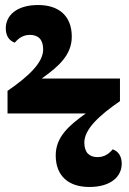

<svg xmlns="http://www.w3.org/2000/svg" viewBox="-20 -736 512 765"><path d="M336 9C421 9 465 -32 465 -84C465 -113 452 -133 429 -141C416 -125 397 -110 369 -110C336 -110 316 -128 316 -168C316 -221 375 -276 458 -333V-423H146C212 -470 266 -516 266 -590C266 -673 214 -716 132 -716C47 -716 3 -675 3 -623C3 -594 16 -574 39 -566C52 -582 71 -597 99 -597C132 -597 152 -579 152 -539C152 -486 93 -431 10 -374V-284H322C256 -237 202 -191 202 -117C202 -34 254 9 336 9Z"/></svg>

Font: UArctic Serif Black
Style: Regular
Weight: 900
Designer: Customization by Puisto advertising & original work Monotype Design Team
Foundry: Monotype Imaging Inc.
Version: Version 2.004